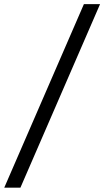

<svg xmlns="http://www.w3.org/2000/svg" viewBox="-60 -781 495 911"><path d="M414.8 -761.4 36.9 109.4H-39.8L338.1 -761.4Z"/></svg>

Font: Inter UI
Style: Italic
Weight: 400
Italic angle: -9.39999°
Designer: Rasmus Andersson
Foundry: rsms
Version: 3.2;8d6f07862